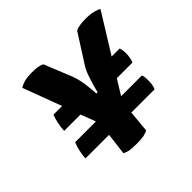

<svg xmlns="http://www.w3.org/2000/svg" viewBox="-142 -713 868 868"><g transform="rotate(-45 292.5 -278.5)"><path d="M78.1 -198.2Q70.3 -180.7 65.4 -157.2Q59.6 -133.8 59.6 -113.3Q110.4 -113.3 210 -113.3Q207 -86.9 197.3 -8.8Q207 -2.9 223.6 1Q240.2 3.9 268.6 3.9Q296.9 3.9 314.5 1Q332 -2.9 342.8 -8.8Q346.7 -43.9 352.5 -113.3Q389.6 -113.3 501 -113.3Q504.9 -121.1 507.8 -134.8Q509.8 -147.5 509.8 -164.1Q509.8 -175.8 508.8 -184.6Q506.8 -192.4 504.9 -198.2Q460.9 -198.2 372.1 -198.2Q382.8 -215.8 416 -269.5Q441.4 -269.5 515.6 -269.5Q520.5 -279.3 522.5 -292Q525.4 -303.7 525.4 -321.3Q525.4 -334 523.4 -341.8Q522.5 -350.6 519.5 -355.5Q502.9 -355.5 468.8 -355.5Q498 -402.3 585 -543Q574.2 -549.8 554.7 -554.7Q535.2 -559.6 504.9 -559.6Q482.4 -559.6 466.8 -556.6Q451.2 -553.7 441.4 -548.8Q413.1 -504.9 357.4 -417Q341.8 -394.5 330.1 -357.4Q317.4 -319.3 309.6 -286.1Q307.6 -286.1 301.8 -286.1Q299.8 -320.3 294.9 -355.5Q289.1 -390.6 279.3 -416Q261.7 -460 225.6 -548.8Q216.8 -553.7 203.1 -556.6Q189.5 -559.6 165 -559.6Q133.8 -559.6 114.3 -554.7Q94.7 -548.8 83 -541Q106.4 -478.5 152.3 -355.5Q138.7 -355.5 96.7 -355.5Q89.8 -337.9 85 -314.5Q80.1 -292 79.1 -269.5Q114.3 -269.5 183.6 -269.5Q190.4 -252 210.9 -198.2Q177.7 -198.2 78.1 -198.2Z"/></g></svg>

Font: cl
Style: Bold Italic
Weight: 400
Designer: Mitja Miklavcic
Version: Version 7.504; 2011; Build 1022